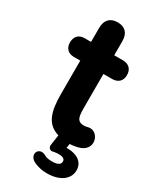

<svg xmlns="http://www.w3.org/2000/svg" viewBox="-212 -708 799 969"><g transform="rotate(30 187.5 -223.5)"><path d="M268 10C280 10 311 6 329 -2C358 -14 371 -39 367 -65C362 -93 340 -112 316 -111C302 -110 299 -107 286 -106C238 -105 238 -136 238 -196V-381H288C324 -381 344 -402 344 -435C344 -469 324 -490 288 -490H238V-572C238 -618 214 -643 171 -643C128 -643 103 -618 103 -572V-490H65C32 -490 12 -469 12 -435C12 -402 32 -381 65 -381H103V-187C103 -84 122 -21 196 1L188 55C186 68 187 76 193 81C200 88 207 88 216 85C226 83 235 82 245 82C271 82 282 90 282 104C282 122 265 132 230 131C213 131 201 129 185 120C140 98 113 159 170 182C194 192 216 196 242 196C313 196 364 162 364 108C364 63 327 35 270 35H263L267 10Z"/></g></svg>

Font: SN Pro
Style: Bold
Weight: 700
Designer: Tobias Whetton
Foundry: Supernotes
Version: Version 1.003;Glyphs 3.3 (3324)